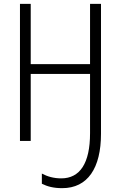

<svg xmlns="http://www.w3.org/2000/svg" viewBox="-20 -734 628 1000"><path d="M506 -714H449V-400H140V-714H84V0H140V-349H449V-40C449 117 396 195 299 195C259 195 226 185 198 170V223C226 237 258 246 304 246C437 246 506 141 506 -37Z"/></svg>

Font: Noto Sans Display SemiCondensed Light
Style: Regular
Weight: 300
Width: 4
Designer: Monotype Design Team
Foundry: Monotype Imaging Inc.
Version: Version 1.900